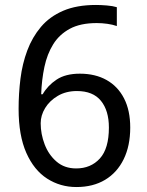

<svg xmlns="http://www.w3.org/2000/svg" viewBox="-20 -744 591 774"><path d="M288 10Q223 10 170 -24Q117 -58 86 -128Q55 -198 55 -305Q55 -367 62.5 -427Q70 -487 90 -540.5Q110 -594 145 -635.5Q180 -677 234.5 -700.5Q289 -724 367 -724Q386 -724 410.5 -722Q435 -720 451 -715V-639Q434 -645 412.5 -648Q391 -651 370 -651Q304 -651 261.5 -628Q219 -605 194.5 -565.5Q170 -526 159 -474Q148 -422 146 -364H152Q172 -399 208 -423Q244 -447 302 -447Q364 -447 409.5 -421.5Q455 -396 480 -347.5Q505 -299 505 -230Q505 -156 478.5 -102Q452 -48 403.5 -19Q355 10 288 10ZM287 -65Q346 -65 382.5 -105Q419 -145 419 -230Q419 -298 387 -337.5Q355 -377 290 -377Q246 -377 213 -357.5Q180 -338 162 -308.5Q144 -279 144 -247Q144 -204 160 -162Q176 -120 208 -92.5Q240 -65 287 -65Z"/></svg>

Font: kannada15
Style: Book
Weight: 400
Designer: Jelle Bosma - Monotype Design Team
Foundry: Monotype Imaging Inc.
Version: Version 2.003